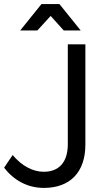

<svg xmlns="http://www.w3.org/2000/svg" viewBox="-20 -917 526 940"><path d="M228 -839 292 -768H375L271 -897H183L79 -768H163ZM312 -700V-211C312 -123 269 -76 194 -76C141 -76 86 -105 42 -158L0 -96C49 -33 116 3 195 3C322 3 398 -73 398 -209V-700Z"/></svg>

Font: Juman Normal
Style: Regular
Weight: 300
Designer: Bandar Raffah (Arabic) Julieta Ulanovsky (Latin)
Foundry: Caramella
Version: Version 5.022;PS 005.022;hotconv 1.0.88;makeotf.lib2.5.64775